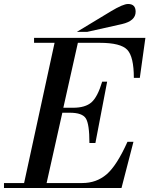

<svg xmlns="http://www.w3.org/2000/svg" viewBox="-57 -944 750 964"><path d="M114 -729V-754H673L645 -553H615Q615 -659 582 -694Q549 -729 444 -729H334L261 -403H310Q371 -403 402 -430Q433 -457 456 -534H481L422 -226H392Q392 -321 374 -349.5Q356 -378 294 -378H256L177 -25H356Q427 -25 478 -68.5Q529 -112 583 -232H613L553 0H-37V-25H64L217 -729ZM555 -823 381 -784H329L501 -888Q561 -924 586 -924Q624 -924 624 -885Q624 -839 555 -823Z"/></svg>

Font: Libre Bodoni
Style: Italic
Weight: 400
Italic angle: -13°
Designer: Pablo Impallari, Rodrigo Fuenzalida
Foundry: Pablo Impallari, Rodrigo Fuenzalida
Version: Version 1.001